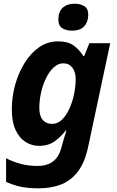

<svg xmlns="http://www.w3.org/2000/svg" viewBox="-20 -780 634 1040"><path d="M191 240Q130 240 90 231Q50 222 13 205V77Q51 97 93.5 108Q136 119 183 119Q234 119 266 95.5Q298 72 312 22L316 7Q320 -10 326 -28.5Q332 -47 336 -60Q340 -73 340 -73H336Q310 -39 276 -14.5Q242 10 191 10Q152 10 118.5 -11Q85 -32 64.5 -75.5Q44 -119 44 -188Q44 -255 62 -320Q80 -385 113 -438.5Q146 -492 192 -524Q238 -556 294 -556Q347 -556 377.5 -534.5Q408 -513 432 -476H436L464 -546H577L458 13Q440 99 402.5 148.5Q365 198 311.5 219Q258 240 191 240ZM262 -109Q293 -109 316.5 -132.5Q340 -156 356.5 -193Q373 -230 381.5 -272Q390 -314 390 -351Q390 -390 372 -413.5Q354 -437 323 -437Q295 -437 271.5 -415.5Q248 -394 230.5 -359Q213 -324 203 -281Q193 -238 193 -195Q193 -152 211.5 -130.5Q230 -109 262 -109ZM370 -614Q338 -614 317 -627.5Q296 -641 296 -674Q296 -716 319.5 -738Q343 -760 385 -760Q414 -760 436 -747Q458 -734 458 -701Q458 -662 436.5 -638Q415 -614 370 -614Z"/></svg>

Font: BC Sans
Style: Bold Italic
Weight: 700
Italic angle: -12°
Designer: Monotype Design Team
Province of B.C.
Foundry: Monotype Imaging Inc.
Version: Version 2.000;GOOG;noto-source:20170915:90ef993387c0